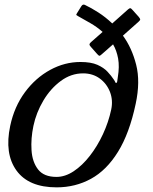

<svg xmlns="http://www.w3.org/2000/svg" viewBox="-20 -796 660 827"><path d="M24 -254Q41.5 -336.5 87.2 -398.5Q133 -460.5 195.8 -494.8Q258.5 -529 326.5 -529Q372 -529 399.5 -516.8Q427 -504.5 443.2 -487Q459.5 -469.5 470 -453.5Q475 -446.5 476.5 -442Q478 -437.5 481.5 -439Q484.5 -440.5 485 -446Q485.5 -451.5 487.5 -464Q495 -509 488.8 -543.8Q482.5 -578.5 467 -605L417.5 -561.5Q410.5 -555 407.5 -555.8Q404.5 -556.5 398 -564L371 -594.5Q365 -601 365.5 -605.2Q366 -609.5 372 -614.5L422 -658.5Q397 -680.5 369 -696.5Q341 -712.5 317 -726Q312 -729 309.5 -730.8Q307 -732.5 311.5 -739L330.5 -769.5Q336.5 -779 345.5 -775Q373 -762 403.8 -742.2Q434.5 -722.5 463.5 -695L531.5 -755.5Q538 -761 541.2 -760.8Q544.5 -760.5 550.5 -753.5L577 -724Q583 -717 583.8 -713Q584.5 -709 577 -702.5L509.5 -642.5Q548 -590 566.5 -517.2Q585 -444.5 564.5 -349Q537.5 -221.5 488.2 -142Q439 -62.5 371.8 -25.8Q304.5 11 224 11Q103.5 11 51 -61.5Q-1.5 -134 24 -254ZM124 -254Q112.5 -199.5 115.8 -149Q119 -98.5 144 -66.2Q169 -34 223.5 -34Q260.5 -34 297.5 -58.5Q334.5 -83 367 -124.8Q399.5 -166.5 423.5 -218.2Q447.5 -270 459 -324Q467.5 -364 453.8 -399.8Q440 -435.5 409.8 -457.8Q379.5 -480 338 -480Q286 -480 241.8 -447.2Q197.5 -414.5 166.8 -362.8Q136 -311 124 -254Z"/></svg>

Font: Besley* Condensed
Style: Italic
Weight: 400
Width: 3
Italic angle: -13°
Designer: Owen Earl
Foundry: indestructible type*
Version: Version 3.000; ttfautohint (v1.8.3)